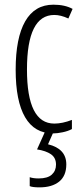

<svg xmlns="http://www.w3.org/2000/svg" viewBox="-20 -560 350 820"><path d="M207 9.8Q127.4 9.8 87.2 -59.3Q46.9 -128.4 46.9 -262.2Q46.9 -397.9 87.6 -469Q128.4 -540 208 -540Q257.3 -540 290 -522L272 -481Q239.3 -496.1 211.9 -496.1Q95.2 -496.1 95.2 -263.2Q95.2 -32.2 211.9 -32.2Q246.6 -32.2 287.1 -47.9V-8.8Q271 0 247.6 4.9Q224.1 9.8 207 9.8ZM263.2 142.1Q263.2 190.9 232.7 215.6Q202.1 240.2 148.9 240.2Q118.7 240.2 106.9 234.9V196.8Q122.1 202.1 145 202.1Q183.1 202.1 201.2 185.8Q219.2 169.4 219.2 143.1Q219.2 113.8 197.8 98.9Q176.3 84 138.2 78.1L173.3 0H210L185.1 56.2Q263.2 75.2 263.2 142.1Z"/></svg>

Font: TypoPRO Open Sans Condensed
Style: Regular
Weight: 300
Width: 3
Foundry: Ascender Corporation
Version: Version 1.10